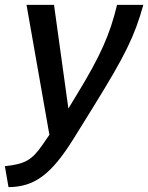

<svg xmlns="http://www.w3.org/2000/svg" viewBox="-60 -543 609 789"><path d="M-40 140 -25 226C82 225 151 174 243 26L323 -103C455 -316 493 -394 529 -523H421C392 -402 353 -313 255 -153L221 -97L162 -523H49L143 11L114 53C71 115 43 131 -40 140Z"/></svg>

Font: FIGSv2-sans-serif SmBold Italic
Style: Regular
Weight: 600
Italic angle: -12°
Designer: Matt McInerney, Pablo Impallari, Rodrigo Fuenzalida
Foundry: Matt McInerney, Pablo Impallari, Rodrigo Fuenzalida
Version: Version 4.020;hotconv 1.0.109;makeotfexe 2.5.65596